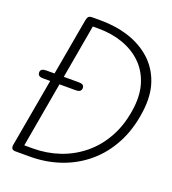

<svg xmlns="http://www.w3.org/2000/svg" viewBox="-162 -1050 1050 1171"><g transform="rotate(20 362.5 -464.0)"><path d="M73.5 0Q57 0 51 -8.2Q45 -16.5 47 -31L200 -895Q203 -912 209.5 -920.2Q216 -928.5 236 -928.5H288.5Q388.5 -928.5 473.2 -900.8Q558 -873 618.5 -818.2Q679 -763.5 707 -682.2Q735 -601 720.5 -493.5Q704.5 -373 655.5 -281Q606.5 -189 532 -126.5Q457.5 -64 364.2 -32Q271 0 167 0ZM79.5 -476Q61 -476 52.8 -482.5Q44.5 -489 44.5 -503Q44.5 -515.5 54.2 -521.8Q64 -528 82 -528H293.5Q311 -528 319.2 -522Q327.5 -516 327.5 -503Q327.5 -489.5 318.5 -482.8Q309.5 -476 291 -476ZM111.5 -53H167Q256.5 -53 339.2 -81Q422 -109 490 -165.2Q558 -221.5 603 -305.5Q648 -389.5 661.5 -502Q671.5 -591.5 647.5 -661.2Q623.5 -731 572.8 -779Q522 -827 450.2 -852Q378.5 -877 293.5 -877H256.5Z"/></g></svg>

Font: Edu AU VIC WA NT Pre
Style: Regular
Weight: 400
Designer: Tina and Corey Anderson, Eben Sorkin, Mirko Velimirovic
Foundry: Google for Education
Version: Version 1.001